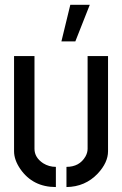

<svg xmlns="http://www.w3.org/2000/svg" viewBox="-20 -755 496 780"><path d="M229.5 -586.9 265.6 -735.4H344.7L286.1 -586.9ZM37.1 -140.6V-527.3H120.1V-150.4Q120.1 -115.2 155.3 -91.8Q178.7 -77.1 207 -77.1V4.9Q113.3 4.9 62.5 -68.4Q37.1 -105.5 37.1 -140.6ZM250 4.9V-77.1Q302.7 -77.1 327.1 -119.1Q335.9 -134.8 335.9 -150.4V-527.3H418.9V-140.6Q418.9 -94.7 377 -49.8Q326.2 3.9 250 4.9Z"/></svg>

Font: Post No Bills Colombo
Style: SemiBold
Weight: 700
Designer: Kosala Senevirathne, Siva Puranthara, Lasantha Premarathna, Tharique Azeez
Foundry: Mooniak
Version: Version 1.220 ; ttfautohint (v1.5)